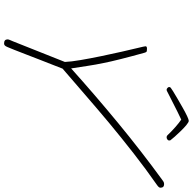

<svg xmlns="http://www.w3.org/2000/svg" viewBox="-22 -872 924 919"><g transform="rotate(90 439.5 -413.0)"><path d="M189 29Q169 29 169 12Q169 8 172 1Q175 -6 178 -13L277 -262Q276 -290 268 -337Q260 -384 249 -437Q238 -490 228 -534Q218 -578 210 -611Q202 -644 202 -648Q202 -655 213 -655Q226 -655 228.5 -652.5Q231 -650 233 -643Q250 -582 263 -530.5Q276 -479 282 -448Q290 -410 296 -370Q302 -330 308 -292Q436 -407 569.5 -517Q703 -627 840 -727Q845 -731 850 -734Q855 -737 862 -737Q879 -737 879 -719Q879 -712 866 -703Q790 -650 714.5 -591Q639 -532 568 -473Q501 -417 436.5 -361Q372 -305 309 -251Q303 -235 291.5 -206Q280 -177 267 -143.5Q254 -110 241.5 -77.5Q229 -45 219.5 -21Q210 3 206 12Q202 22 198 25.5Q194 29 189 29ZM410 -749Q406 -749 401.5 -753Q397 -757 397 -761Q397 -766 401 -769Q403 -771 417.5 -780Q432 -789 453.5 -801.5Q475 -814 497 -826.5Q519 -839 536 -847Q553 -855 559 -855Q565 -855 578.5 -844Q592 -833 607 -817.5Q622 -802 634.5 -788Q647 -774 652 -767Q653 -765 653 -761Q653 -756 648 -752.5Q643 -749 638 -749Q631 -749 626 -755Q609 -773 588.5 -791Q568 -809 553 -819Q538 -812 516.5 -801.5Q495 -791 473 -779.5Q451 -768 434.5 -760Q418 -752 415 -750Q413 -749 410 -749Z"/></g></svg>

Font: Oooh Baby
Style: Regular
Weight: 400
Designer: Robert E. Leuschke
Foundry: Robert E. Leuschke
Version: Version 1.011; ttfautohint (v1.8.3)